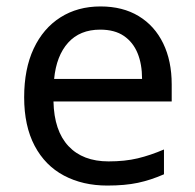

<svg xmlns="http://www.w3.org/2000/svg" viewBox="-20 -566 604 596"><path d="M292 -546Q361 -546 410.5 -516Q460 -486 486.5 -431.5Q513 -377 513 -304V-251H146Q148 -160 192.5 -112.5Q237 -65 317 -65Q368 -65 407.5 -74.5Q447 -84 489 -102V-25Q448 -7 408 1.5Q368 10 313 10Q237 10 178.5 -21Q120 -52 87.5 -113.5Q55 -175 55 -264Q55 -352 84.5 -415Q114 -478 167.5 -512Q221 -546 292 -546ZM291 -474Q228 -474 191.5 -433.5Q155 -393 148 -321H421Q421 -367 407 -401Q393 -435 364.5 -454.5Q336 -474 291 -474Z"/></svg>

Font: lmalayalam25
Style: Book
Weight: 400
Designer: Jelle Bosma - Monotype Design Team
Foundry: Monotype Imaging Inc.
Version: Version 2.003